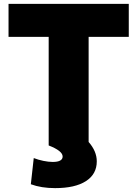

<svg xmlns="http://www.w3.org/2000/svg" viewBox="-20 -750 708 990"><path d="M231 -560H24V-730H644V-560H437V-18Q479 30 479 82Q479 148 423 184Q367 220 264 220Q193 220 139 200L154 65Q177 74 203.5 79.5Q230 85 252 85Q277 85 290 78Q303 71 303 57Q303 28 231 0Z"/></svg>

Font: Enso Black
Style: Regular
Weight: 900
Designer: Coji Morishita
Foundry: UNDERFOREST DESIGN
Version: Version 1.000